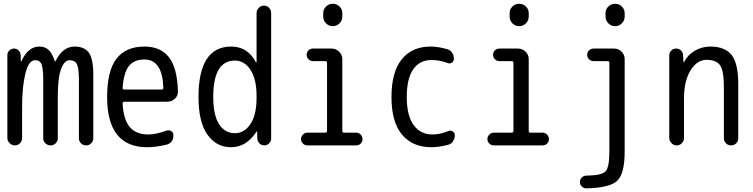

<svg xmlns="http://www.w3.org/2000/svg" viewBox="-20 -780 4040 1030"><path d="M19.5 -40V-485.4Q19.5 -499 30.3 -509.3Q41 -519.5 55.2 -519.5Q69.3 -519.5 79.6 -509.3Q89.8 -499 90.8 -485.4L91.8 -451.2Q91.8 -450.2 92.8 -450.2Q94.7 -450.2 94.7 -451.2Q130.9 -530.3 190.4 -530.3Q221.7 -530.3 240.7 -512.2Q259.8 -494.1 274.4 -451.2Q274.4 -450.2 275.4 -450.2Q277.3 -450.2 277.3 -451.2Q316.4 -530.3 379.9 -530.3Q432.6 -530.3 456.5 -497.6Q480.5 -464.8 480.5 -379.9V-38.1Q480.5 -22.5 469.2 -11.2Q458 0 441.9 0Q425.8 0 414.6 -11.2Q403.3 -22.5 403.3 -38.1V-360.4Q402.3 -418.9 391.6 -438Q380.9 -457 353.5 -457Q325.2 -457 307.6 -409.7Q290 -362.3 290 -259.8V-38.1Q290 -22.5 278.3 -11.2Q266.6 0 251 0Q235.4 0 223.6 -11.2Q211.9 -22.5 211.9 -38.1V-360.4Q210.9 -418.9 201.7 -438Q192.4 -457 168 -457Q148.4 -457 133.8 -433.1Q119.1 -409.2 108.9 -349.6Q98.6 -290 98.6 -200.2V-40Q98.6 -23.4 87.4 -11.7Q76.2 0 60.1 0Q43.9 0 31.7 -12.2Q19.5 -24.4 19.5 -40Z M754.9 -460.9Q700.2 -460.9 671.9 -426.3Q643.6 -391.6 637.7 -307.6Q637.7 -299.8 646.5 -299.8H846.7Q855.5 -299.8 856.4 -307.6Q851.6 -460.9 754.9 -460.9ZM769.5 9.8Q554.7 9.8 554.7 -259.8Q554.7 -400.4 605 -465.3Q655.3 -530.3 754.9 -530.3Q840.8 -530.3 885.7 -473.6Q930.7 -417 934.6 -291Q935.5 -266.6 918.5 -250.5Q901.4 -234.4 877 -234.4H646.5Q638.7 -234.4 637.7 -224.6Q642.6 -136.7 676.8 -97.7Q710.9 -58.6 775.4 -58.6Q816.4 -58.6 873 -79.1Q886.7 -84 898.4 -76.7Q910.2 -69.3 910.2 -54.7Q910.2 -13.7 873 -3.9Q814.5 9.8 769.5 9.8Z M1240.2 -455.1Q1124 -455.1 1124 -259.8Q1124 -162.1 1155.3 -113.8Q1186.5 -65.4 1240.2 -65.4Q1291 -65.4 1323.7 -114.7Q1356.4 -164.1 1356.4 -254.9V-264.6Q1356.4 -355.5 1323.7 -405.3Q1291 -455.1 1240.2 -455.1ZM1219.7 9.8Q1140.6 9.8 1092.8 -57.6Q1044.9 -125 1044.9 -259.8Q1044.9 -529.3 1219.7 -530.3Q1308.6 -530.3 1352.5 -446.3Q1352.5 -445.3 1355.5 -445.3Q1356.4 -445.3 1356.4 -446.3V-710Q1356.4 -725.6 1368.2 -737.8Q1379.9 -750 1396 -750Q1412.1 -750 1423.3 -738.3Q1434.6 -726.6 1434.6 -710V-37.1Q1434.6 -22.5 1423.8 -11.2Q1413.1 0 1398.4 0Q1382.8 0 1372.1 -10.7Q1361.3 -21.5 1360.4 -37.1L1359.4 -74.2Q1359.4 -75.2 1358.4 -75.2Q1356.4 -75.2 1356.4 -74.2Q1301.8 9.8 1219.7 9.8Z M1628.9 0Q1615.2 0 1605 -9.8Q1594.7 -19.5 1594.7 -33.7Q1594.7 -47.9 1605 -58.1Q1615.2 -68.4 1628.9 -68.4H1724.6Q1733.4 -68.4 1734.4 -76.2V-443.4Q1734.4 -452.1 1724.6 -452.1H1659.2Q1645.5 -452.1 1635.3 -461.9Q1625 -471.7 1625 -485.8Q1625 -500 1634.8 -509.8Q1644.5 -519.5 1659.2 -519.5H1758.8Q1782.2 -519.5 1799.3 -502.9Q1816.4 -486.3 1816.4 -462.9V-76.2Q1816.4 -68.4 1824.2 -68.4H1890.6Q1904.3 -68.4 1914.6 -58.1Q1924.8 -47.9 1924.8 -33.7Q1924.8 -19.5 1915 -9.8Q1905.3 0 1890.6 0ZM1713.9 -709Q1713.9 -730.5 1729 -745.1Q1744.1 -759.8 1765.1 -759.8Q1786.1 -759.8 1801.3 -745.1Q1816.4 -730.5 1816.4 -709V-691.4Q1816.4 -669.9 1801.3 -654.8Q1786.1 -639.6 1765.1 -639.6Q1744.1 -639.6 1729 -654.8Q1713.9 -669.9 1713.9 -691.4Z M2294.9 9.8Q2193.4 9.8 2136.7 -57.6Q2080.1 -125 2080.1 -259.8Q2080.1 -393.6 2135.3 -461.9Q2190.4 -530.3 2290 -530.3Q2329.1 -530.3 2377.9 -516.6Q2394.5 -512.7 2404.8 -498Q2415 -483.4 2415 -464.8Q2415 -451.2 2403.8 -443.8Q2392.6 -436.5 2379.9 -442.4Q2338.9 -458 2294.9 -458Q2231.4 -458 2196.8 -408.2Q2162.1 -358.4 2162.1 -259.8Q2162.1 -159.2 2199.2 -108.9Q2236.3 -58.6 2299.8 -58.6Q2342.8 -58.6 2384.8 -77.1Q2396.5 -82 2408.2 -75.2Q2419.9 -68.4 2419.9 -54.7Q2419.9 -37.1 2410.2 -22Q2400.4 -6.8 2382.8 -2.9Q2334 9.8 2294.9 9.8Z M2628.9 0Q2615.2 0 2605 -9.8Q2594.7 -19.5 2594.7 -33.7Q2594.7 -47.9 2605 -58.1Q2615.2 -68.4 2628.9 -68.4H2724.6Q2733.4 -68.4 2734.4 -76.2V-443.4Q2734.4 -452.1 2724.6 -452.1H2659.2Q2645.5 -452.1 2635.3 -461.9Q2625 -471.7 2625 -485.8Q2625 -500 2634.8 -509.8Q2644.5 -519.5 2659.2 -519.5H2758.8Q2782.2 -519.5 2799.3 -502.9Q2816.4 -486.3 2816.4 -462.9V-76.2Q2816.4 -68.4 2824.2 -68.4H2890.6Q2904.3 -68.4 2914.6 -58.1Q2924.8 -47.9 2924.8 -33.7Q2924.8 -19.5 2915 -9.8Q2905.3 0 2890.6 0ZM2713.9 -709Q2713.9 -730.5 2729 -745.1Q2744.1 -759.8 2765.1 -759.8Q2786.1 -759.8 2801.3 -745.1Q2816.4 -730.5 2816.4 -709V-691.4Q2816.4 -669.9 2801.3 -654.8Q2786.1 -639.6 2765.1 -639.6Q2744.1 -639.6 2729 -654.8Q2713.9 -669.9 2713.9 -691.4Z M3125 230.5Q3111.3 230.5 3101.1 220.2Q3090.8 210 3090.8 195.8Q3090.8 181.6 3101.6 171.9Q3112.3 162.1 3126 162.1Q3209 161.1 3229 138.7Q3249 116.2 3249 33.2V-443.4Q3249 -452.1 3240.2 -452.1H3164.1Q3150.4 -452.1 3140.1 -461.9Q3129.9 -471.7 3129.9 -485.8Q3129.9 -500 3140.1 -509.8Q3150.4 -519.5 3164.1 -519.5H3274.4Q3297.9 -519.5 3314.5 -502.9Q3331.1 -486.3 3331.1 -462.9V33.2Q3331.1 150.4 3292 189Q3252.9 227.5 3125 230.5ZM3228.5 -709Q3228.5 -730.5 3243.7 -745.1Q3258.8 -759.8 3279.8 -759.8Q3300.8 -759.8 3315.9 -745.1Q3331.1 -730.5 3331.1 -709V-691.4Q3331.1 -669.9 3315.9 -654.8Q3300.8 -639.6 3279.8 -639.6Q3258.8 -639.6 3243.7 -654.8Q3228.5 -669.9 3228.5 -691.4Z M3570.3 -40V-483.4Q3570.3 -498 3581.1 -508.8Q3591.8 -519.5 3607.4 -519.5Q3623 -519.5 3633.3 -509.3Q3643.6 -499 3644.5 -483.4L3646.5 -446.3Q3646.5 -445.3 3647.5 -445.3Q3649.4 -445.3 3649.4 -446.3Q3668 -484.4 3706.5 -507.3Q3745.1 -530.3 3790 -530.3Q3869.1 -530.3 3904.8 -484.9Q3940.4 -439.5 3940.4 -330.1V-38.1Q3940.4 -22.5 3929.2 -11.2Q3918 0 3901.9 0Q3885.7 0 3874.5 -11.2Q3863.3 -22.5 3863.3 -38.1V-311.5Q3863.3 -399.4 3843.3 -429.2Q3823.2 -459 3769.5 -459Q3719.7 -459 3684.6 -402.8Q3649.4 -346.7 3649.4 -252V-40Q3649.4 -23.4 3637.7 -11.7Q3626 0 3609.9 0Q3593.8 0 3582 -12.2Q3570.3 -24.4 3570.3 -40Z"/></svg>

Font: Rounded Mgen+ 2m regular
Style: Regular
Weight: 400
Designer: [Source Han Sans]
Ryoko NISHIZUKA  (kana & ideographs); Paul D. Hunt (Latin, Greek & Cyrillic); Wenlong ZHANG  (bopomofo
Version: Version 1.059.20150602